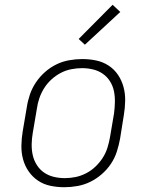

<svg xmlns="http://www.w3.org/2000/svg" viewBox="-20 -775 640 803"><path d="M249 8Q219 8 190.5 2Q162 -4 139 -19.5Q116 -35 100 -58Q84 -81 76.5 -108.5Q69 -136 69.5 -166Q70 -196 75 -226L92 -326Q96 -353 105 -379.5Q114 -406 130 -430Q146 -454 168 -473.5Q190 -493 215.5 -505.5Q241 -518 269 -523Q297 -528 324 -528Q354 -528 382.5 -522Q411 -516 434.5 -500.5Q458 -485 473.5 -462Q489 -439 496.5 -411.5Q504 -384 503.5 -354Q503 -324 498 -294L482 -194Q477 -167 468.5 -140.5Q460 -114 444 -90Q428 -66 405.5 -46.5Q383 -27 357.5 -14.5Q332 -2 304 3Q276 8 249 8ZM251 -30Q273 -30 295.5 -34.5Q318 -39 339.5 -50Q361 -61 378.5 -77.5Q396 -94 409 -114Q422 -134 429 -156Q436 -178 440 -201L457 -301Q460 -324 460.5 -348Q461 -372 456.5 -394Q452 -416 440 -435Q428 -454 410 -466.5Q392 -479 369.5 -484.5Q347 -490 323 -490Q301 -490 278 -485.5Q255 -481 234 -470Q213 -459 195 -442.5Q177 -426 164.5 -406Q152 -386 144.5 -364Q137 -342 134 -319L117 -219Q113 -196 112.5 -172Q112 -148 117 -126Q122 -104 134 -85Q146 -66 164 -53.5Q182 -41 204.5 -35.5Q227 -30 251 -30ZM335 -588 309 -612 451 -755 483 -725Z"/></svg>

Font: Iosevka Etoile Extralight
Style: Italic
Weight: 200
Italic angle: -9°
Designer: Belleve Invis
Foundry: Belleve Invis
Version: Version 22.1.2; ttfautohint (v1.8.4)